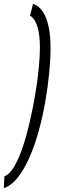

<svg xmlns="http://www.w3.org/2000/svg" viewBox="-80 -770 315 1010"><path d="M186 -518Q186 -460 179 -387.5Q172 -315 158.5 -237Q145 -159 124.5 -84Q104 -9 76.5 54.5Q49 118 15 162Q-19 206 -60 220L-57 158Q-29 147 -4.5 105Q20 63 40.5 1Q61 -61 77.5 -133Q94 -205 106 -277Q118 -349 124 -412.5Q130 -476 130 -519Q130 -655 78 -688L94 -750Q141 -733 163.5 -672Q186 -611 186 -518Z"/></svg>

Font: Georama Condensed
Style: Italic
Weight: 400
Width: 3
Italic angle: -9°
Designer: Jean-Baptiste Levee
Foundry: Production Type
Version: Version 1.000